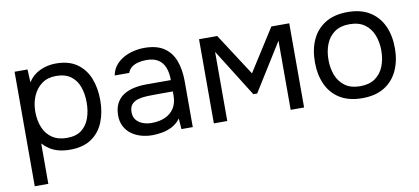

<svg xmlns="http://www.w3.org/2000/svg" viewBox="-67 -763 2584 1184"><g transform="rotate(-10 1224.5 -171.5)"><path d="M67 190V-527H148L152 -446Q179 -489 225.5 -511Q272 -533 326 -533Q406 -533 457 -497.5Q508 -462 532.5 -401Q557 -340 557 -263Q557 -186 532 -125Q507 -64 455 -29Q403 6 322 6Q282 6 250 -2.5Q218 -11 194 -27Q170 -43 152 -63V190ZM315 -69Q373 -69 407 -95.5Q441 -122 456.5 -166Q472 -210 472 -263Q472 -317 456.5 -361Q441 -405 406 -431Q371 -457 313 -457Q261 -457 224.5 -430.5Q188 -404 169 -359.5Q150 -315 150 -262Q150 -207 168 -163Q186 -119 223 -94Q260 -69 315 -69Z M836 6Q800 6 766.5 -3.5Q733 -13 706.5 -32.5Q680 -52 664.5 -81.5Q649 -111 649 -150Q649 -195 665.5 -226Q682 -257 710 -275Q738 -293 775 -301Q812 -309 852 -309H1007Q1007 -354 994.5 -387Q982 -420 954 -438.5Q926 -457 880 -457Q852 -457 828 -451Q804 -445 787 -432Q770 -419 762 -397H671Q678 -433 698.5 -458.5Q719 -484 748.5 -500.5Q778 -517 812 -525Q846 -533 880 -533Q956 -533 1002 -502.5Q1048 -472 1069 -416.5Q1090 -361 1090 -285V0H1019L1014 -67Q992 -37 961 -21Q930 -5 897.5 0.5Q865 6 836 6ZM844 -69Q894 -69 930.5 -85.5Q967 -102 987 -134Q1007 -166 1007 -212V-238H914Q881 -238 849 -237Q817 -236 791 -229Q765 -222 749.5 -205Q734 -188 734 -156Q734 -126 749.5 -107Q765 -88 790.5 -78.5Q816 -69 844 -69Z M1222 0V-527H1336L1507 -263L1675 -527H1787V0H1703V-433L1517 -135H1493L1306 -433V0Z M2151 6Q2068 6 2012 -28.5Q1956 -63 1928.5 -124Q1901 -185 1901 -263Q1901 -342 1928.5 -402.5Q1956 -463 2012 -498Q2068 -533 2153 -533Q2236 -533 2291.5 -498Q2347 -463 2374.5 -402.5Q2402 -342 2402 -263Q2402 -185 2374 -124Q2346 -63 2290.5 -28.5Q2235 6 2151 6ZM2151 -69Q2209 -69 2245.5 -95Q2282 -121 2299.5 -165Q2317 -209 2317 -263Q2317 -317 2299.5 -361Q2282 -405 2245.5 -431Q2209 -457 2151 -457Q2094 -457 2057.5 -431Q2021 -405 2003.5 -361Q1986 -317 1986 -263Q1986 -209 2003.5 -165Q2021 -121 2057.5 -95Q2094 -69 2151 -69Z"/></g></svg>

Font: Onest
Style: Regular
Weight: 400
Designer: Dmitri Voloshin, Andrey Kudryavtsev
Foundry: Dmitri Voloshin, Andrey Kudryavtsev
Version: Version 1.000;gftools[0.9.33]